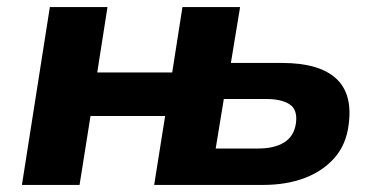

<svg xmlns="http://www.w3.org/2000/svg" viewBox="-20 -523 1068 543"><path d="M42 0 121 -503H284L255 -318H467L496 -503H659L633 -345H777Q882 -345 930 -301.5Q978 -258 966 -170Q959 -114 926 -76.5Q893 -39 841.5 -19.5Q790 0 724 0H416L447 -195H236L205 0ZM590 -103H711Q756 -103 784 -120.5Q812 -138 817 -175Q822 -213 799 -228Q776 -243 733 -243H613Z"/></svg>

Font: Nunito Sans 7pt ExtraBold
Style: Italic
Weight: 800
Italic angle: -9°
Designer: Vernon Adams
Foundry: Vernon Adams
Version: Version 3.101;gftools[0.9.27]